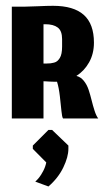

<svg xmlns="http://www.w3.org/2000/svg" viewBox="-20 -414 363 671"><path d="M149.3 237.7Q183.3 208.3 201.2 171.3Q219 134.3 219 106.3V94.7L162 40H149.3L94.7 94.7V106.3L141.7 153.7Q138.7 169 131 183.7Q123.3 198.3 116.5 206.7Q109.7 215 103.3 220.7ZM132 -130Q134.7 -130 140.5 -129.7Q146.3 -129.3 151.7 -129Q157 -128.7 164.2 -128.5Q171.3 -128.3 177.7 -128.3Q178.7 -128.3 179.3 -128.3Q185.7 -108 189.2 -77.8Q192.7 -47.7 194.7 -26.2Q196.7 -4.7 200.3 0H323.3Q316.3 -9 310.5 -27Q304.7 -45 300.2 -63.5Q295.7 -82 289.7 -100.2Q283.7 -118.3 272.8 -131.7Q262 -145 247 -148.7Q274.7 -166.3 291.5 -196.3Q308.3 -226.3 308.3 -265Q308.3 -330.3 272.8 -362Q237.3 -393.7 165.3 -393.7Q144.7 -393.7 113 -392.2Q81.3 -390.7 65.3 -390.7H21.3V0H132ZM132 -192V-329.3H138.3Q166.7 -329.3 181.8 -317.8Q197 -306.3 197 -277.3V-251Q197 -237.7 195 -227.7Q193 -217.7 189 -211.3Q185 -205 180.5 -201Q176 -197 169.2 -195.2Q162.3 -193.3 156.7 -192.7Q151 -192 142.7 -192Z"/></svg>

Font: Jomhuria
Style: Regular
Weight: 400
Designer: Arabic design by Kourosh Beigpour, Latin design by Eben Sorkin, engineering by Lasse Fister and Khaled Hosney
Version: Version 1.0010